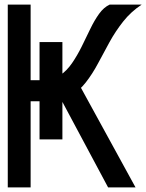

<svg xmlns="http://www.w3.org/2000/svg" viewBox="-20 -820 640 840"><path d="M36 -377V-469H170Q211 -469 241.5 -489.5Q272 -510 295 -543.5Q318 -577 337.5 -616.5Q357 -656 375 -693.5Q393 -731 413.5 -759.5Q434 -788 460 -800H600Q553 -769 519 -726Q485 -683 459 -635.5Q433 -588 408.5 -542Q384 -496 355 -459Q326 -422 288 -399.5Q250 -377 196 -377ZM14 0V-800H114V0ZM453 0 221 -434 321 -460 573 0ZM253 -210H153V-636H253Z"/></svg>

Font: Victor Mono
Style: Bold
Weight: 700
Monospace: yes
Designer: Rune Bjørnerås
Version: Version 1.561;gftools[0.9.30]